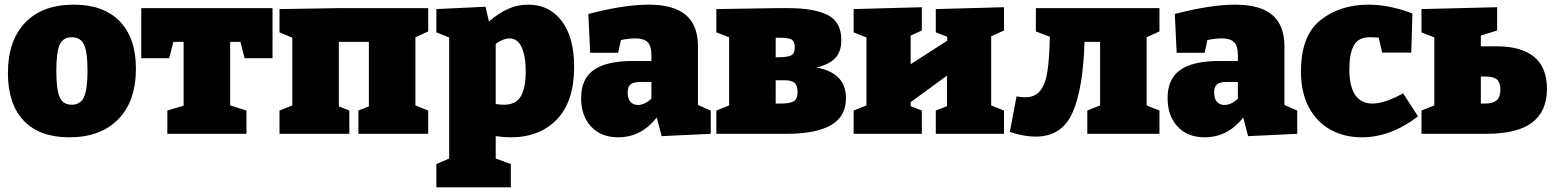

<svg xmlns="http://www.w3.org/2000/svg" viewBox="-20 -575 6670 825"><path d="M564 -280Q564 -140 488 -62.5Q412 15 278 15Q150 15 82 -56.5Q14 -128 14 -261Q14 -400 88 -477.5Q162 -555 297 -555Q425 -555 494.5 -483.5Q564 -412 564 -280ZM222 -270Q222 -189 236.5 -157Q251 -125 288 -125Q326 -125 341 -158Q356 -191 356 -272Q356 -352 341 -383.5Q326 -415 288 -415Q251 -415 236.5 -383Q222 -351 222 -270Z M1031 -325 1013 -395H969V-122L1039 -100V0H699V-100L769 -121V-395H725L707 -325H587V-540H1151V-325Z M1820 -540V-440L1765 -415V-122L1820 -100V0H1520V-100L1565 -118V-395H1436V-118L1481 -100V0H1181V-100L1236 -122V-413L1181 -436V-536L1436 -540Z M2110 10V106L2175 130V230H1855V130L1910 106V-414L1855 -436V-536L2066 -546L2081 -483Q2125 -520 2165 -537.5Q2205 -555 2250 -555Q2340 -555 2393.5 -485Q2447 -415 2447 -288Q2447 -139 2373 -62Q2299 15 2174 15Q2147 15 2110 10ZM2169 -410Q2144 -410 2110 -387V-128Q2130 -125 2146 -125Q2197 -125 2218 -161.5Q2239 -198 2239 -267Q2239 -334 2221.5 -372Q2204 -410 2169 -410Z M2979 -124 3034 -100V0L2823 10L2802 -70Q2735 15 2636 15Q2563 15 2520 -31Q2477 -77 2477 -154Q2477 -236 2531.5 -274.5Q2586 -313 2701 -313H2779V-339Q2779 -377 2763 -393.5Q2747 -410 2711 -410Q2682 -410 2648 -403L2636 -348H2516L2508 -515Q2662 -555 2767 -555Q2874 -555 2926.5 -511Q2979 -467 2979 -376ZM2721 -124Q2750 -124 2779 -151V-223H2734Q2703 -223 2690 -213Q2677 -203 2677 -178Q2677 -151 2689 -137.5Q2701 -124 2721 -124Z M3615 -153Q3615 -74 3550 -37Q3485 0 3360 0H3058V-100L3113 -122V-415L3058 -436V-536L3313 -540H3368Q3478 -540 3536.5 -510.5Q3595 -481 3595 -403Q3595 -352 3568 -324.5Q3541 -297 3488 -285Q3615 -262 3615 -153ZM3313 -413V-329H3323Q3364 -329 3379.5 -337Q3395 -345 3395 -372Q3395 -398 3380.5 -405.5Q3366 -413 3328 -413ZM3333 -130Q3373 -130 3390 -139.5Q3407 -149 3407 -180Q3407 -207 3394.5 -218.5Q3382 -230 3353 -230H3313V-130Z M4294 -544V-444L4239 -419V-122L4294 -100V0H4001V-100L4049 -119V-250L3893 -136V-119L3941 -100V0H3648V-100L3703 -122V-414L3648 -436V-536L3941 -544V-444L3893 -422V-299L4050 -400V-417L4001 -436V-536Z M4962 -440 4907 -415V-122L4962 -100V0H4652V-100L4707 -122V-395H4640Q4634 -194 4588.5 -91Q4543 12 4430 12Q4379 12 4319 -8L4348 -161Q4367 -157 4385 -157Q4427 -157 4449.5 -185Q4472 -213 4480.5 -267.5Q4489 -322 4491 -417L4431 -440V-540H4962Z M5499 -124 5554 -100V0L5343 10L5322 -70Q5255 15 5156 15Q5083 15 5040 -31Q4997 -77 4997 -154Q4997 -236 5051.5 -274.5Q5106 -313 5221 -313H5299V-339Q5299 -377 5283 -393.5Q5267 -410 5231 -410Q5202 -410 5168 -403L5156 -348H5036L5028 -515Q5182 -555 5287 -555Q5394 -555 5446.5 -511Q5499 -467 5499 -376ZM5241 -124Q5270 -124 5299 -151V-223H5254Q5223 -223 5210 -213Q5197 -203 5197 -178Q5197 -151 5209 -137.5Q5221 -124 5241 -124Z M6073 -75Q5956 15 5831 15Q5756 15 5696.5 -18Q5637 -51 5603.5 -115Q5570 -179 5570 -267Q5570 -422 5654 -488.5Q5738 -555 5860 -555Q5911 -555 5961.5 -543.5Q6012 -532 6049 -517L6044 -349H5919L5904 -413Q5884 -415 5866 -415Q5817 -415 5797.5 -380Q5778 -345 5778 -278Q5778 -203 5803.5 -166.5Q5829 -130 5877 -130Q5930 -130 6009 -174Z M6411 -376Q6516 -376 6571.5 -331Q6627 -286 6627 -193Q6627 -97 6563.5 -48.5Q6500 0 6366 0H6088V-100L6143 -122V-414L6088 -436V-536L6413 -544V-444L6343 -422V-376ZM6360 -130Q6395 -130 6411 -144Q6427 -158 6427 -190Q6427 -220 6412.5 -233Q6398 -246 6365 -246H6343V-130Z"/></svg>

Font: Bitter Pro Black
Style: Regular
Weight: 900
Designer: Sol Matas, and Bitter project Authors
Foundry: Sol Matas
Version: Version 1.010